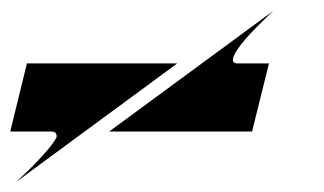

<svg xmlns="http://www.w3.org/2000/svg" viewBox="-62 -139 617 366"><path d="M-30.8 207.5Q-30.3 206.5 -20.3 197.5Q-10.3 188.5 2.4 175.5Q15.1 162.6 27.3 148.4Q39.6 134.3 45.4 123.5Q46.9 120.1 44.9 116Q43 111.8 36.6 111.8H-42.5L-10.7 -18.1H275.9ZM459.5 -118.7Q455.6 -115.2 446.8 -106.7Q438 -98.1 427.5 -87.6Q417 -77.1 406.7 -65.4Q396.5 -53.7 389.9 -43.7Q383.3 -33.7 382.1 -26.6Q380.9 -19.5 388.7 -18.1H450.7L418.5 111.8H146Z"/></svg>

Font: Facon
Style: Bold Italic
Weight: 700
Italic angle: -12°
Designer: Google
Version: Version 2.001150; 2014